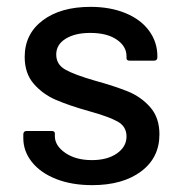

<svg xmlns="http://www.w3.org/2000/svg" viewBox="-20 -534 527 560"><path d="M48 -131V-142Q48 -152 58 -152H130Q140 -152 140 -145V-137Q140 -109 170.5 -88Q201 -67 248 -67Q293 -67 321 -86.5Q349 -106 349 -136Q349 -165 323 -179.5Q297 -194 239 -210Q182 -226 143.5 -242.5Q105 -259 78.5 -289.5Q52 -320 52 -368Q52 -435 104.5 -474.5Q157 -514 244 -514Q302 -514 346.5 -495.5Q391 -477 415 -444Q439 -411 439 -370V-367Q439 -357 429 -357H359Q349 -357 349 -364V-370Q349 -399 320.5 -418.5Q292 -438 243 -438Q199 -438 171.5 -421Q144 -404 144 -375Q144 -346 170.5 -331Q197 -316 256 -299Q314 -283 352.5 -267.5Q391 -252 418 -221.5Q445 -191 445 -142Q445 -74 391.5 -34Q338 6 249 6Q189 6 143.5 -12Q98 -30 73 -61.5Q48 -93 48 -131Z"/></svg>

Font: Amber EN Medium
Style: Regular
Weight: 500
Designer: Jeremy Tribby
Foundry: Tribby Type Co.
Version: Version 1.403 November 24, 2021